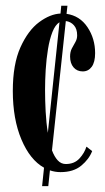

<svg xmlns="http://www.w3.org/2000/svg" viewBox="-20 -574 356 652"><path d="M123 58 129.5 -4.5Q82 -31 52.8 -100.2Q23.5 -169.5 23.5 -265Q23.5 -356 49.5 -413.5Q75.5 -471 113 -498.8Q150.5 -526.5 185.5 -528L188 -554.5H209L206 -527Q251 -520.5 277 -481.8Q303 -443 303 -393.5Q303 -363 291.5 -347.2Q280 -331.5 261 -331.5Q241.5 -331.5 229.8 -345.2Q218 -359 218 -382Q218 -398 224 -409.5Q230 -421 236 -431.2Q242 -441.5 242 -454Q242 -476 231 -488.2Q220 -500.5 203.5 -502.5L156.5 -63.5Q164.5 -42 176 -29.5Q187.5 -17 203.5 -17Q232.5 -17 249.8 -35.8Q267 -54.5 273.5 -76L293 -61Q282.5 -33.5 256 -11.5Q229.5 10.5 185.5 10.5Q167 10.5 149.5 4.5L144 58ZM133 -268.5Q133 -233.5 135 -195.2Q137 -157 142.5 -123L182 -498.5Q167.5 -489.5 158 -465.2Q148.5 -441 143 -407.5Q137.5 -374 135.2 -337.5Q133 -301 133 -268.5Z"/></svg>

Font: Imbue 50pt SemiBold
Style: Regular
Weight: 600
Designer: Tyler Finck
Foundry: Etcetera Type Company
Version: Version 1.102; ttfautohint (v1.8.3)